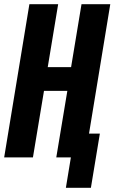

<svg xmlns="http://www.w3.org/2000/svg" viewBox="-20 -755 549 921"><path d="M416 146H296L320 0H250L303 -319H191L138 0H0L121 -735H259L209 -433H321L371 -735H509L407 -114H459Z"/></svg>

Font: Iosevka Heavy Oblique
Style: Regular
Weight: 900
Italic angle: -9°
Monospace: yes
Designer: Belleve Invis
Foundry: Belleve Invis
Version: Version 32.5.0; ttfautohint (v1.8.4)